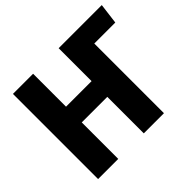

<svg xmlns="http://www.w3.org/2000/svg" viewBox="-158 -899 1105 1105"><g transform="rotate(-45 394.5 -346.5)"><path d="M437 -693V-425H229V-693H65V0H229V-297H437V0H601V-567H772L788 -693Z"/></g></svg>

Font: Fira Sans
Style: Bold
Weight: 700
Designer: Carrois Corporate & Edenspiekermann AG
Foundry: Carrois Corporate GbR & Edenspiekermann AG
Version: Version 4.203